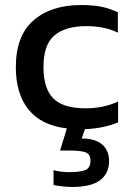

<svg xmlns="http://www.w3.org/2000/svg" viewBox="-20 -504 533 764"><path d="M266 240Q250 240 227 237.5Q204 235 193 232V173Q222 181 255 181Q300 181 320 172.5Q340 164 340 136Q340 108 319 101.5Q298 95 259 95H219L246 7Q145 -5 94 -67.5Q43 -130 43 -237Q43 -362 113.5 -423Q184 -484 302 -484Q351 -484 384.5 -477Q418 -470 449 -455V-374Q397 -400 323 -400Q241 -400 197 -363.5Q153 -327 153 -237Q153 -152 192 -112.5Q231 -73 321 -73Q392 -73 450 -100V-17Q392 7 318 10L305 47Q359 47 386.5 71Q414 95 414 137Q414 186 378.5 213Q343 240 266 240Z"/></svg>

Font: Kanit
Style: Regular
Weight: 400
Designer: Katatrad Team
Foundry: CadsonDemak
Version: Version 2.000; ttfautohint (v1.8.3)